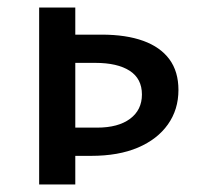

<svg xmlns="http://www.w3.org/2000/svg" viewBox="-20 -490 533 510"><path d="M132 -76V-151H238Q294 -151 325.5 -174.5Q357 -198 357 -239Q357 -281 324.5 -302Q292 -323 233 -323H122V-398H250Q315 -398 360.5 -381.5Q406 -365 430 -332.5Q454 -300 454 -251Q454 -199 426 -159.5Q398 -120 346.5 -98Q295 -76 222 -76ZM84 0V-470H180V0Z"/></svg>

Font: Ysabeau SC SemiBold
Style: Regular
Weight: 600
Designer: Christian Thalmann (Catharsis Fonts)
Version: Version 2.001;gftools[0.9.30]; featfreeze: smcp